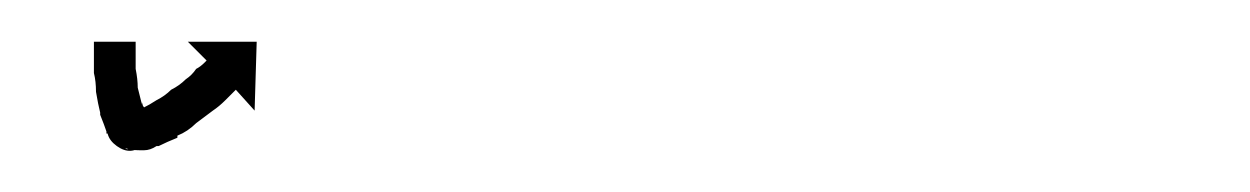

<svg xmlns="http://www.w3.org/2000/svg" viewBox="-20 -97 599 92"><path d="M45 -75Q45 -75 45 -75Q45 -75 45 -75Q45 -75 45 -75Q45 -75 45 -75Q45 -73 45 -70Q45 -70 45 -70Q45 -70 45 -70Q45 -70 45 -70Q45 -70 45 -70Q45 -67 45 -63Q45 -63 45 -63.5Q45 -64 45 -64Q45 -64 45 -64Q45 -64 45 -64Q46 -59 46 -55Q46 -55 46 -55Q46 -55 46 -55Q46 -55 46 -55Q46 -55 46 -55Q47 -51 48 -47Q48 -47 48 -47Q48 -47 48 -47Q48 -47 48 -47.5Q48 -48 48 -48Q49 -44 50 -42Q50 -42 49.5 -42Q49 -42 49 -42Q49 -42 49 -42Q49 -42 49 -42Q50 -42 50 -41Q55 -34 49 -28Q43 -22 36 -27Q29 -32 32.5 -40Q36 -48 45 -45Q45 -45 44 -45Q44 -45 44 -45Q45 -45 48 -45Q48 -45 47 -45Q46 -45 46 -45Q47 -45 49 -46Q49 -46 49 -46Q49 -46 49 -46Q49 -45 48.5 -45Q48 -45 48 -45Q52 -47 55 -49Q55 -49 55 -49Q55 -49 55 -49Q55 -49 55 -49Q55 -49 55 -49Q59 -51 62 -54Q62 -54 62 -54Q62 -54 62 -54Q62 -54 62 -54Q62 -54 62 -54Q66 -56 69 -59Q69 -59 69 -59Q69 -59 69 -59Q69 -59 69 -59Q69 -59 69 -59Q72 -61 74 -64Q74 -64 74 -64Q74 -64 74 -64Q74 -64 74 -64Q74 -64 74 -64Q76 -65 78 -67Q78 -67 79 -68L70 -77H103L102 -44L93 -54Q92 -53 91 -52Q90 -51 88 -49Q88 -49 88 -49Q88 -49 88 -49Q88 -49 88 -49Q88 -49 88 -49Q85 -46 82 -44Q82 -44 82 -44Q82 -44 82 -44Q82 -44 82 -44Q82 -44 82 -44Q78 -41 74 -38Q74 -38 74 -38Q74 -38 74 -38Q74 -38 74 -38Q74 -38 74 -38Q70 -34 65 -32Q65 -32 65 -32Q65 -32 65 -32Q65 -31 65 -31Q65 -31 65 -31Q60 -29 56 -27Q56 -27 56 -27Q56 -27 56 -27Q56 -27 55.5 -27Q55 -27 55 -27Q52 -25 49 -25Q49 -25 48 -25Q48 -25 47 -25Q43 -25 40 -26Q40 -26 39 -26Q39 -26 39 -26Q39 -26 39 -26Q40 -26 40 -26Q41 -25 42 -26Q52 -27 51 -38Q51 -39 49 -41.5Q47 -44 48 -43Q55 -38 47 -30Q39 -23 34 -29Q33 -31 32 -33Q32 -33 32 -33Q32 -33 31 -33Q31 -33 31 -33.5Q31 -34 31 -34Q30 -37 28 -42Q28 -42 28 -42Q28 -42 28 -42Q28 -42 28 -42.5Q28 -43 28 -43Q27 -47 26 -53Q26 -53 26 -53Q26 -53 26 -53Q26 -53 26 -53Q26 -53 26 -53Q26 -58 25 -62Q25 -62 25 -62Q25 -62 25 -62Q25 -62 25 -62Q25 -62 25 -62Q25 -66 25 -70Q25 -70 25 -70Q25 -70 25 -70Q25 -70 25 -70Q25 -70 25 -70Q25 -73 25 -75Q25 -75 25 -75Q25 -75 25 -75Q25 -75 25 -75Q25 -75 25 -75Q25 -76 25 -77H45Q45 -76 45 -75Z"/></svg>

Font: FRB American Cursive Just Arrows Black
Style: Bold Italic
Weight: 900
Italic angle: -25°
Version: Version 2.0;Modular Font Editor K font №1